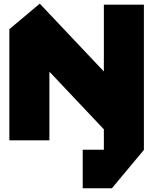

<svg xmlns="http://www.w3.org/2000/svg" viewBox="-20 -750 819 1026"><path d="M30 0V-594L192 -730H193L535 -368V-725H749V51L578 256H422V50H535V-59L244 -367V0Z"/></svg>

Font: Foldit Thin ExtraBold
Style: Regular
Weight: 800
Version: Version 1.003